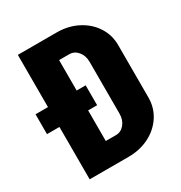

<svg xmlns="http://www.w3.org/2000/svg" viewBox="-201 -841 906 962"><g transform="rotate(-30 251.5 -360.0)"><path d="M500 -208Q500 -149 469 -101.5Q438 -54 384.5 -27Q331 0 265 0H40V-303H-32V-418H40V-720H265Q331 -720 384.5 -692.5Q438 -665 469 -617.5Q500 -570 500 -511ZM334 -510Q334 -546 314 -570Q294 -594 265 -594H206V-418H258V-303H206V-126H265Q294 -126 314 -150Q334 -174 334 -210Z"/></g></svg>

Font: Akshar
Style: Bold
Weight: 700
Designer: Tall Chai
Foundry: Tall Chai
Version: Version 1.000